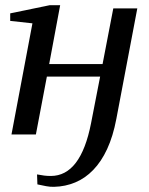

<svg xmlns="http://www.w3.org/2000/svg" viewBox="-20 -514 570 734"><path d="M424.8 -59.6Q412.1 7.3 389.6 55.7Q367.2 104 336.4 135.7Q305.7 167.5 267.8 183.3Q230 199.2 187 200.2Q171.9 200.7 156.7 197.8Q141.6 194.8 123 190.9L121.6 152.8Q138.2 155.8 148.9 157.2Q159.7 158.7 174.3 158.7Q288.6 158.7 328.1 -43L362.8 -221.2H159.2L117.2 0H23.9L104 -424.8L19 -434.1V-462.9L169.9 -494.1H210L168 -269H372.1L413.1 -481.9H504.9Z"/></svg>

Font: Charis SIL CyrE
Style: Italic
Weight: 400
Italic angle: -11°
Foundry: SIL International
Version: Version 5.000